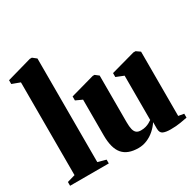

<svg xmlns="http://www.w3.org/2000/svg" viewBox="-176 -1007 1222 1207"><g transform="rotate(-30 435.0 -404.0)"><path d="M62.5 -44V-717.5L4.5 -739V-766.5L184.5 -817.5H199.5L227.5 -795.5V-43.5L286 -27.5V0H5V-27.5Z M730.5 9.5Q696 9.5 676.5 0.8Q657 -8 657 -38.5V-85.5Q640 -59.5 615.2 -37.5Q590.5 -15.5 560.2 -2.8Q530 10 497.5 10Q419.5 10 383 -32.8Q346.5 -75.5 346.5 -168.5V-428L299.5 -449.5V-478.5L473.5 -527H486.5L512.5 -507V-168.5Q512.5 -136 517.5 -116.2Q522.5 -96.5 534 -87.5Q545.5 -78.5 565.5 -78.5Q586 -78.5 601.2 -83Q616.5 -87.5 628 -94Q639.5 -100.5 648 -106.5V-428L593 -450V-478.5L768.5 -527H784.5L813 -507V-40.5L853 -33.5V-5Q834.5 -1.5 803.2 4Q772 9.5 730.5 9.5Z"/></g></svg>

Font: Merriweather 120pt Black
Style: Regular
Weight: 900
Designer: Eben Sorkin
Foundry: Eben Sorkin
Version: Version 2.100